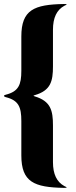

<svg xmlns="http://www.w3.org/2000/svg" viewBox="-20 -794 379 953"><path d="M299.4 129.6C261.7 109 242.9 70.3 242.9 10.7V-171.2C242.9 -245.4 231.9 -291.9 152.3 -315.7C144.5 -318.5 144.5 -319.2 152.3 -321.7C231.9 -344.5 242.9 -391 242.9 -464.5V-646.3C242.9 -706 261.7 -745 299.4 -765.3C315 -772 314.6 -774.1 297.6 -774.1C149.5 -771.7 85.9 -745.4 85.9 -612.9V-442.5C85.9 -373.6 72.1 -339.8 8.5 -323.9C2.8 -322.4 0 -321 0 -318.2C0 -315.3 2.8 -313.2 8.5 -311.8C72.4 -295.8 85.9 -262.8 85.9 -193.2V-22.7C85.9 109.7 149.5 136 297.6 138.5C314.6 138.5 315 136.4 299.4 129.6Z"/></svg>

Font: Margiela Serif
Style: Bold
Weight: 700
Designer: Andreas Faust, Stefan Endress
Version: Version 1.002;FEAKit 1.0